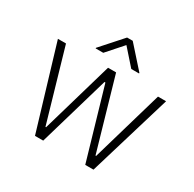

<svg xmlns="http://www.w3.org/2000/svg" viewBox="-159 -897 1077 1066"><g transform="rotate(30 380.0 -364.5)"><path d="M33.2 -530.3H85L217.8 -72.3H221.7L354.5 -530.3H406.2L538.1 -73.2H542L674.8 -530.3H726.6L567.4 0H514.6L382.8 -452.1H377L245.1 0H192.4ZM379.9 -690.4 290 -588.9H241.2V-592.8L362.3 -728.5H398.4L519.5 -592.8V-588.9H469.7Z"/></g></svg>

Font: Pretendard ExtraLight
Style: Regular
Weight: 200
Designer: Base glyphs from Inter by Rasmus Andersson; Hangeul glyphs from Noto Sans CJK(Source Han Sans) by Jang Soo-young and Kan
Foundry: Kil Hyung-jin
Version: Version 1.309